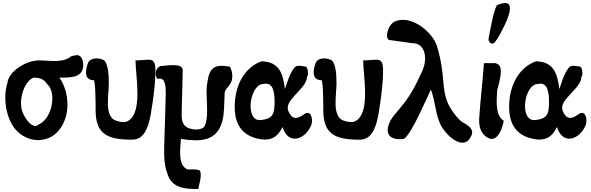

<svg xmlns="http://www.w3.org/2000/svg" viewBox="-20 -930 3940 1281"><path d="M430 -232C430 -303 408 -369 376 -412C463 -412 539 -413 535 -505C533 -532 521 -560 497 -562C482 -562 469 -558 456 -555C397 -507 313 -527 242 -527C149 -527 37 -451 30 -378C-6 -268 25 -104 113 -38C157 -5 217 17 287 -3C372 -27 430 -121 430 -232ZM204 -412C257 -412 276 -396 297 -366C353 -320 338 -145 236 -98C196 -61 132 -154 123 -208C109 -288 147 -389 204 -412Z M566 -507C566 -507 521 -395 605 -395C618 -395 618 -215 618 -196C618 -34 696 2 863 2C971 2 984 -156 998 -245C1007 -305 1017 -388 1017 -459C1017 -558 978 -527 884 -527C884 -428 935 -179 834 -123C815 -112 788 -113 754 -125C674 -152 706 -297 706 -371C706 -431 703 -490 678 -525C644 -548 579 -548 566 -507Z M1199 -463C1199 -512 1091 -492 1052 -489C1019 -481 1007 -428 1032 -403C1083 -420 1086 -353 1086 -309L1082 -164C1076 85 1063 150 1104 248C1140 333 1239 331 1303 331C1308 297 1327 253 1316 213C1310 193 1236 204 1229 199C1164 172 1184 54 1187 -3C1313 16 1427 17 1464 -124C1478 -181 1475 -245 1479 -310C1481 -346 1530 -357 1530 -423C1530 -447 1523 -469 1514 -485C1398 -506 1374 -472 1360 -355C1352 -270 1377 -160 1346 -91C1330 -57 1263 -63 1232 -78C1201 -94 1192 -122 1192 -164C1193 -264 1198 -363 1199 -463Z M1739 -370C1805 -385 1812 -308 1812 -249C1812 -166 1798 -137 1720 -129C1611 -117 1644 -370 1739 -370ZM2028 -417C2041 -428 2034 -476 2022 -485C2000 -488 1962 -499 1946 -481C1912 -439 1900 -390 1881 -336C1868 -439 1844 -518 1725 -521C1621 -483 1560 -383 1548 -261C1536 -131 1574 -37 1691 -7C1789 18 1833 -18 1865 -82C1905 43 2016 -1 2055 -91C2072 -127 2057 -203 2009 -168C1962 -133 1928 -131 1904 -189C1871 -263 2028 -338 2028 -417Z M2085 -507C2085 -507 2040 -395 2124 -395C2137 -395 2137 -215 2137 -196C2137 -34 2215 2 2382 2C2490 2 2503 -156 2517 -245C2526 -305 2536 -388 2536 -459C2536 -558 2497 -527 2403 -527C2403 -428 2454 -179 2353 -123C2334 -112 2307 -113 2273 -125C2193 -152 2225 -297 2225 -371C2225 -431 2222 -490 2197 -525C2163 -548 2098 -548 2085 -507Z M2586 -662 2729 -642C2812 -646 2847 -542 2784 -429C2682 -193 2578 -172 2567 -69C2561 -12 2618 7 2676 -4C2727 -38 2827 -276 2855 -332C2886 -253 2886 -147 2930 -79C2974 -10 3084 82 3127 -30C3144 -74 3091 -100 3064 -116C3035 -135 2998 -186 2981 -216C2918 -329 2958 -416 2895 -624C2868 -712 2724 -837 2613 -786C2564 -763 2542 -659 2586 -662Z M3295 -895C3271 -852 3251 -730 3240 -675C3236 -653 3254 -634 3272 -640C3284 -644 3315 -699 3321 -711C3402 -862 3412 -946 3295 -895ZM3209 -509C3200 -379 3185 -269 3177 -138C3174 -78 3192 -34 3236 -10C3299 23 3333 -75 3341 -124C3286 -159 3292 -246 3297 -330C3307 -360 3329 -443 3319 -478C3315 -494 3304 -504 3284 -509Z M3570 -370C3636 -385 3643 -308 3643 -249C3643 -166 3629 -137 3551 -129C3442 -117 3475 -370 3570 -370ZM3859 -417C3872 -428 3865 -476 3853 -485C3831 -488 3793 -499 3777 -481C3743 -439 3731 -390 3712 -336C3699 -439 3675 -518 3556 -521C3452 -483 3391 -383 3379 -261C3367 -131 3405 -37 3522 -7C3620 18 3664 -18 3696 -82C3736 43 3847 -1 3886 -91C3903 -127 3888 -203 3840 -168C3793 -133 3759 -131 3735 -189C3702 -263 3859 -338 3859 -417Z"/></svg>

Font: Philokalia
Style: Regular
Weight: 400
Version: Version 001.010